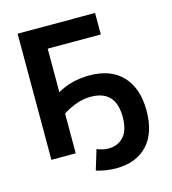

<svg xmlns="http://www.w3.org/2000/svg" viewBox="-122 -809 933 1044"><g transform="rotate(-15 344.0 -287.0)"><path d="M391 -390Q513 -390 578 -320Q643 -250 643 -125Q643 1 579.5 68.5Q516 136 403 136Q349 136 292 119L326 7Q361 21 391 21Q444 21 476.5 -15Q509 -51 509 -125Q509 -276 368 -276Q293 -276 211 -224V0H74V-710H510V-589H211V-344Q290 -390 391 -390Z"/></g></svg>

Font: Raleway-v4020
Style: Bold
Weight: 700
Designer: Matt McInerney, Pablo Impallari, Rodrigo Fuenzalida
Foundry: Matt McInerney, Pablo Impallari, Rodrigo Fuenzalida
Version: Version 4.020;PS 004.020;hotconv 1.0.88;makeotf.lib2.5.64775